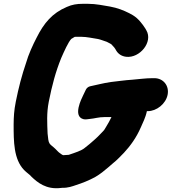

<svg xmlns="http://www.w3.org/2000/svg" viewBox="-20 -723 901 1007"><path d="M859.1 -226C868.5 -273.2 836.7 -313 789.5 -313H780.5C742.3 -313 706.1 -307.3 673.2 -304.9C635.1 -302.6 596.5 -296.6 561.2 -292.8C518.1 -286.5 489 -277.8 452.8 -270.5C444.1 -268.7 434.8 -261.9 430.4 -252.8L415 -220.7C408.3 -206.5 360.4 -113.4 417.2 -98.1C422.8 -96.6 429.1 -96.5 434.6 -97.2L450.3 -99.1C476.7 -101.3 496.6 -109 528.8 -109H564.6C560.8 -100.6 556.8 -92.9 551.1 -82.8L535.9 -56.8C526.9 -40.8 526.4 -40 512.8 -26.6C495.2 -8.8 488.8 -1 473.8 11.5L448.9 33.1C440.9 39.4 430.8 47.4 423.7 53.3C406.8 67.4 375.7 77.1 340.7 89C330.8 89.2 322.2 89.7 311.4 90.9C304.4 89 297.5 82 288.9 76.3L281.9 69.6C279 66.7 275.3 63 271.4 58.9C256.5 44 246.3 39.2 240 29.7C233.1 19.2 232.5 3.7 229.6 -22.6C227.7 -75.2 223.7 -128.7 235.9 -190C253.1 -276.2 271.8 -346.6 301 -418.5C316.8 -454.5 337.8 -501.9 353.9 -518.9C356.7 -520.8 364.7 -525.7 371.9 -529.7C373 -529.8 376.7 -530 379.8 -530H405.8C434.9 -530 464.1 -522.8 494.2 -518.4C508.8 -515.2 522.2 -509.4 540 -503.7C550.2 -498 561.9 -492.8 563.4 -491.3C563.6 -491 564 -490.6 564.3 -490.3L578.6 -474.8C580.4 -472.5 583.5 -468.2 584.5 -466.5L589.7 -457.5C600.8 -439.1 618.9 -427.9 641.5 -425.2C712.8 -416.6 784.1 -503.2 747.3 -564.5L742 -573.8C726.3 -598 705.5 -625.9 676.9 -643.2L658.2 -653.6C627.9 -668.7 597.9 -681.1 556.6 -688.7C523.6 -693.9 484.7 -703 441.3 -703H414.3C383.2 -703 358.2 -699.1 330.3 -686.6C254.2 -654.5 210.4 -602.2 172 -525.4C152.3 -487.6 128.9 -436.6 116.6 -392.8C94.8 -329.2 77.6 -263.6 62.9 -190C53.3 -141.8 52 -110 51.5 -70.3C51.5 18.7 51.5 111.5 106 168.4C120.1 183.1 135.5 192.3 143.1 201.7C143.4 202.1 144.2 203 144.7 203.5C175.7 233 221.5 272.7 300.2 262.7C304 262.1 305.3 262 307.2 262C335.8 262.9 359.5 254.4 378.9 247.6C411.6 237.3 446.8 223 478.1 206.2C505.4 190.5 528.6 171.3 547.1 155.3L571.9 133.8C595.8 114.9 610 98.4 630.2 78.2C665.2 40.8 696.6 -4.2 718.3 -54.5C727.8 -77.2 743.4 -105.3 750.4 -140H754.9C801.6 -140 849.6 -178.4 859.1 -226Z"/></svg>

Font: Smoothie
Style: BdIt
Weight: 700
Foundry: Cannot Into Space Fonts
Version: Version 0.8